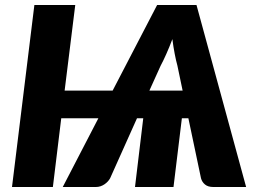

<svg xmlns="http://www.w3.org/2000/svg" viewBox="-20 -748 1030 768"><path d="M373.5 -275H225L191.5 0H28L117.5 -728H281L238.5 -385.5H430.5L608.5 -728H766L964.5 0H833Q812 0 800 -10Q788 -20 784 -35L733.5 -275H707.5L674 0H520L553 -275H528L420.5 -35Q417 -28.5 411.2 -22.2Q405.5 -16 398.2 -11Q391 -6 382.2 -3Q373.5 0 363.5 0H231ZM577.5 -385.5H710.5L689.5 -486Q684 -505.5 678.8 -532.8Q673.5 -560 669.5 -591.5Q657.5 -559.5 645.2 -532Q633 -504.5 622.5 -485Z"/></svg>

Font: Lato Black
Style: Italic
Weight: 900
Italic angle: -7°
Designer: Lukasz Dziedzic
Foundry: tyPoland Lukasz Dziedzic
Version: Version 2.007; 2014-02-27